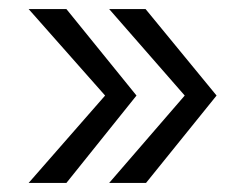

<svg xmlns="http://www.w3.org/2000/svg" viewBox="-20 -460 540 422"><path d="M280 -250 126 -58H43L211 -250L43 -440H126ZM456 -250 301 -58H220L386 -250L220 -440H300Z"/></svg>

Font: Kaisei HarunoUmi Medium
Style: Regular
Weight: 500
Designer: Font-Kai, 金井和夫
Foundry: KAZUO KANAI
Version: Version 5.003